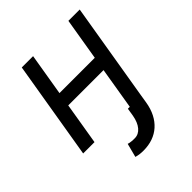

<svg xmlns="http://www.w3.org/2000/svg" viewBox="-211 -668 1005 1005"><g transform="rotate(-45 291.0 -165.5)"><path d="M122.2 -545.5H206L166.9 -311.1H428.3L467.3 -545.5H551.1L460.2 0L453.1 44Q446.4 85.2 430.2 116.7Q414.1 148.1 389.9 169.6Q365.8 191.1 334.3 202.1Q302.9 213.1 265.6 213.1Q250.7 213.1 238.6 211.6Q226.6 210.2 211.6 206L231.5 129.3Q235.8 131 241.8 132.1Q247.9 133.2 254.4 133.9Q261 134.6 267.4 134.8Q273.8 134.9 278.4 134.9Q307.2 134.9 327.4 110.8Q347.7 86.6 355.1 44L362.2 0H376.4L415.1 -233H153.8L115.1 0H31.2Z"/></g></svg>

Font: Inter P
Style: Italic
Weight: 400
Italic angle: -9.40001°
Designer: Rasmus Andersson
Foundry: rsms
Version: Version 3.018;git-588b23468